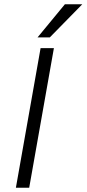

<svg xmlns="http://www.w3.org/2000/svg" viewBox="-20 -874 403 894"><path d="M363 -854 212 -700H155L282 -854ZM169 -650H231L116 0H54Z"/></svg>

Font: Overused Grotesk Book
Style: Italic
Weight: 350
Italic angle: -10°
Version: Version 0.003